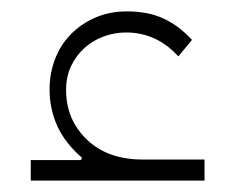

<svg xmlns="http://www.w3.org/2000/svg" viewBox="-20 -317 405 337"><path d="M34 -36H122L124 -40Q94 -66 80.5 -96Q67 -126 67 -160Q67 -188 76.5 -213Q86 -238 104 -256.5Q122 -275 147 -286Q172 -297 203 -297Q240 -297 267 -284.5Q294 -272 317 -247L293 -218Q255 -260 201 -260Q181 -260 162 -253Q143 -246 128.5 -233Q114 -220 105 -201.5Q96 -183 96 -159Q96 -107 132.5 -72Q169 -37 230 -37H339V0H34Z"/></svg>

Font: IBM Plex Sans Arabic ExtraLight
Style: Regular
Weight: 200
Designer: Mike Abbink, Paul van der Laan, Pieter van Rosmalen, Wael Morcos, Khajak Apelian
Foundry: Bold Monday
Version: Version 1.1